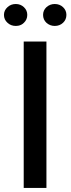

<svg xmlns="http://www.w3.org/2000/svg" viewBox="-43 -929 349 949"><path d="M186.5 0Q186.5 -180.7 186.5 -723.6Q159.2 -723.6 74.2 -723.6Q74.2 -543 74.2 0Q102.5 0 186.5 0ZM91.8 -855.5Q91.8 -877.9 75.2 -893.6Q58.6 -909.2 35.2 -909.2Q10.7 -909.2 -5.9 -893.6Q-23.4 -877.9 -23.4 -855.5Q-23.4 -832 -5.9 -816.4Q10.7 -800.8 35.2 -800.8Q41 -800.8 46.9 -801.8Q63.5 -804.7 75.2 -816.4Q91.8 -832 91.8 -855.5ZM285.2 -855.5Q285.2 -877.9 268.6 -893.6Q252 -909.2 227.5 -909.2Q204.1 -909.2 186.5 -893.6Q169.9 -877.9 169.9 -855.5Q169.9 -832 186.5 -816.4Q204.1 -800.8 227.5 -800.8Q252 -800.8 268.6 -816.4Q285.2 -832 285.2 -855.5Z"/></svg>

Font: DaxlinePro-Medium
Style: Medium
Weight: 400
Designer: Hans Reichel
Version: Version 7.502; 2006